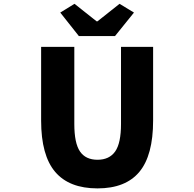

<svg xmlns="http://www.w3.org/2000/svg" viewBox="-20 -995 1040 1028"><path d="M502 13.7Q350.6 13.7 275.4 -74.7Q200.2 -163.1 200.2 -349.6V-744.1H377.9V-331.1Q377.9 -228.5 408.2 -184.1Q438.5 -139.6 502 -139.6Q565.4 -139.6 596.7 -184.1Q627.9 -228.5 627.9 -331.1V-744.1H799.8V-349.6Q799.8 -163.1 726.1 -74.7Q652.3 13.7 502 13.7ZM402.3 -801.8 302.7 -927.7 378.9 -974.6 497.1 -880.9H502L620.1 -974.6L697.3 -927.7L595.7 -801.8Z"/></svg>

Font: Gen Shin Gothic Monospace Heavy
Style: Bold
Weight: 800
Designer: [Source Han Sans]
Ryoko NISHIZUKA  (kana & ideographs); Paul D. Hunt (Latin, Greek & Cyrillic); Wenlong ZHANG  (bopomofo
Version: Version 1.002.20150607